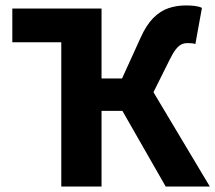

<svg xmlns="http://www.w3.org/2000/svg" viewBox="-20 -683 788 703"><path d="M351.8 -651.8 204.4 -528.2H25.1V-651.8ZM204.4 0V-651.8H351.8V-395.7H426.9L495.3 -546Q516 -591.8 541.4 -617.3Q566.8 -642.9 596.7 -653Q626.6 -663.1 661.2 -663.1Q678.7 -663.1 693.8 -661.2Q708.8 -659.4 719.4 -654.1L695.3 -521.6Q691 -523.6 684 -524.4Q677 -525.2 667.1 -525.2Q654.7 -525.2 644.6 -520.5Q634.5 -515.7 624.3 -503Q614 -490.4 602.4 -466.8L541.9 -345.4L748.3 0H586.7L428.2 -277H351.8V0Z"/></svg>

Font: Source Sans 3
Style: Regular
Weight: 200
Designer: Paul D. Hunt
Foundry: Adobe
Version: Version 3.046;hotconv 1.0.118;makeotfexe 2.5.65603